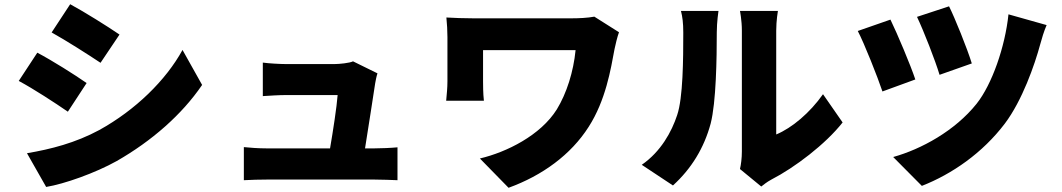

<svg xmlns="http://www.w3.org/2000/svg" viewBox="-20 -825 5040 911"><path d="M313 -805 225 -671C295 -632 397 -567 457 -527L547 -661C490 -700 383 -767 313 -805ZM108 -98 199 62C285 48 432 -4 534 -61C700 -156 843 -281 939 -422L846 -588C767 -444 623 -303 451 -208C338 -147 221 -117 108 -98ZM157 -575 69 -441C140 -403 241 -337 302 -295L391 -431C335 -470 229 -537 157 -575Z M1771 -477 1655 -534C1640 -526 1590 -521 1567 -521H1337C1310 -521 1255 -524 1227 -528V-369C1258 -371 1305 -374 1338 -374H1582C1578 -319 1560 -202 1546 -121H1244C1207 -121 1165 -124 1137 -127V30C1179 28 1206 27 1244 27H1759C1788 27 1844 29 1866 30V-126C1837 -123 1784 -121 1757 -121H1712C1727 -216 1752 -374 1760 -429C1762 -441 1766 -462 1771 -477Z M2917 -672 2800 -746C2768 -740 2728 -738 2687 -738H2229C2181 -738 2132 -740 2098 -742C2101 -713 2103 -678 2103 -649V-439C2103 -408 2100 -381 2097 -347H2276C2272 -382 2272 -424 2272 -439V-587H2711C2701 -485 2669 -383 2622 -306C2545 -183 2384 -103 2257 -73L2393 66C2553 8 2689 -91 2773 -223C2854 -349 2878 -496 2896 -593C2899 -609 2910 -654 2917 -672Z M3491 -23 3592 60C3603 52 3616 40 3640 27C3751 -30 3897 -141 3978 -244L3885 -378C3823 -290 3738 -218 3663 -187V-679C3663 -728 3671 -773 3671 -773H3491C3491 -773 3500 -729 3500 -680V-106C3500 -75 3496 -44 3491 -23ZM3025 -43 3173 55C3260 -24 3321 -123 3352 -239C3378 -340 3381 -549 3381 -672C3381 -720 3389 -773 3389 -773H3211C3218 -746 3222 -717 3222 -670C3222 -545 3221 -361 3193 -279C3167 -200 3116 -106 3025 -43Z M4483 -795 4331 -745C4363 -678 4418 -537 4438 -470L4591 -524C4570 -593 4509 -744 4483 -795ZM4946 -706 4765 -757C4749 -603 4687 -425 4614 -333C4511 -204 4351 -117 4218 -80L4354 57C4497 1 4642 -99 4748 -239C4830 -348 4889 -516 4916 -616C4923 -642 4933 -676 4946 -706ZM4205 -732 4050 -678C4081 -619 4145 -457 4167 -391L4323 -448C4300 -517 4238 -664 4205 -732Z"/></svg>

Font: Source Han Sans HK Heavy
Style: Regular
Weight: 900
Designer: Ryoko NISHIZUKA 西塚涼子 (kana, bopomofo & ideographs); Paul D. Hunt (Latin, Greek & Cyrillic); Sandoll Communications 산돌커뮤니
Foundry: Adobe
Version: Version 2.000;hotconv 1.0.107;makeotfexe 2.5.65593